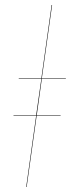

<svg xmlns="http://www.w3.org/2000/svg" viewBox="-20 -750 289 770"><path d="M244.1 -435.1H147.9L127.4 -288.1H223.1V-286.1H127L86.9 0H85L125 -286.1H34.2V-288.1H125L146 -435.1H55.2V-437H146L187 -730H189L147.9 -437H244.1Z"/></svg>

Font: Fira Sans Compressed Two
Style: Italic
Weight: 100
Width: 3
Italic angle: -8°
Designer: Carrois Corporate & Edenspiekermann AG
Foundry: Carrois Corporate GbR & Edenspiekermann AG
Version: Version 4.203;PS 004.203;hotconv 1.0.88;makeotf.lib2.5.64775